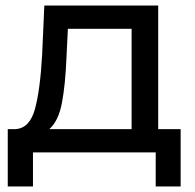

<svg xmlns="http://www.w3.org/2000/svg" viewBox="-20 -550 704 693"><path d="M632 -84V123H542V0H99V123H8V-84H36Q87 -87 106 -156Q125 -225 132 -351L140 -530H551V-84ZM158 -84H455V-446H225L220 -344Q216 -244 203.5 -178.5Q191 -113 158 -84Z"/></svg>

Font: APTA Sans Medium
Style: Bold
Weight: 500
Version: Version 7.200